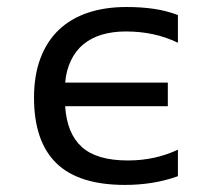

<svg xmlns="http://www.w3.org/2000/svg" viewBox="-20 -519 590 548"><path d="M459 -283.2V-215.8H166Q170.9 -138.2 213.4 -99.6Q255.9 -61 345.2 -61Q422.4 -61 487.8 -91.8V-16.1Q452.6 -3.4 414.8 2.7Q377 8.8 336.9 8.8Q204.1 8.8 140.6 -53.5Q77.1 -115.7 77.1 -240.2Q77.1 -304.2 95.5 -352.8Q113.8 -401.4 147.9 -433.8Q182.1 -466.3 231 -482.7Q279.8 -499 340.8 -499Q383.8 -499 419.7 -493.7Q455.6 -488.3 487.8 -476.1V-397Q453.1 -413.6 416.5 -421.4Q379.9 -429.2 338.9 -429.2Q301.8 -429.2 271.2 -420.2Q240.7 -411.1 218.3 -392.8Q195.8 -374.5 182.4 -346.2Q168.9 -317.9 166 -283.2Z"/></svg>

Font: Code New Roman
Style: Regular
Weight: 400
Monospace: yes
Designer: Sam Radian
Foundry: Code New Roman
Version: Version 2.00 November 29, 2014